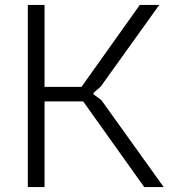

<svg xmlns="http://www.w3.org/2000/svg" viewBox="-20 -760 692 780"><path d="M93 -740H161V-407H311L548 -740H627L389 -408L360 -383V-377L392 -353L645 0H566L318 -348H161V0H93Z"/></svg>

Font: EncodeSans
Style: Light
Weight: 300
Designer: Pablo Impallari, Andres Torresi
Foundry: Pablo Impallari, Andres Torresi
Version: Version 1.000; ttfautohint (v1.4.1)